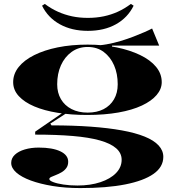

<svg xmlns="http://www.w3.org/2000/svg" viewBox="-20 -742 905 977"><path d="M389 215Q312 215 248 204.5Q184 194 136.5 176.5Q89 159 63 136Q37 113 37 87Q37 63 55.5 45.5Q74 28 106 18.5Q138 9 177 9Q247 9 287 28Q327 47 327 81Q327 100 317.5 113Q308 126 293.5 134.5Q279 143 264.5 148.5Q250 154 240.5 158.5Q231 163 231 169Q231 177 250.5 184.5Q270 192 302.5 197Q335 202 374 202Q440 202 491 185Q542 168 570.5 138.5Q599 109 599 71Q599 37 571 12.5Q543 -12 488 -27.5Q433 -43 350.5 -50Q268 -57 159 -57V-72L306 -173L318 -166L236 -113L242 -104Q352 -104 441.5 -97.5Q531 -91 600 -78.5Q669 -66 716 -47Q763 -28 787 -2Q811 24 811 56Q811 108 761 143Q711 178 617 196.5Q523 215 389 215ZM423 -157Q342 -157 273.5 -168Q205 -179 154.5 -200.5Q104 -222 75.5 -253Q47 -284 47 -324Q47 -366 75 -401Q103 -436 154 -461.5Q205 -487 274 -501Q343 -515 426 -515Q505 -515 573 -501Q641 -487 693 -462Q745 -437 774 -402Q803 -367 803 -324Q803 -289 777 -258.5Q751 -228 702 -205Q653 -182 582.5 -169.5Q512 -157 423 -157ZM426 -169Q473 -169 507 -186.5Q541 -204 560 -236.5Q579 -269 579 -313Q579 -367 560.5 -409.5Q542 -452 508 -477.5Q474 -503 426 -503Q379 -503 344 -477.5Q309 -452 290 -409.5Q271 -367 271 -313Q271 -270 290 -237.5Q309 -205 344 -187Q379 -169 426 -169ZM550 -493 451 -510Q486 -510 522.5 -516.5Q559 -523 594 -533.5Q629 -544 660 -556Q691 -568 715 -578.5Q739 -589 754 -597L790 -510H550ZM427 -585Q345 -585 284.5 -618.5Q224 -652 194 -713L208 -722Q240 -698 274.5 -682.5Q309 -667 346.5 -659Q384 -651 427 -651Q470 -651 508 -659Q546 -667 580 -682.5Q614 -698 646 -722L660 -713Q630 -652 570 -618.5Q510 -585 427 -585Z"/></svg>

Font: Kalnia SemiExpanded Medium
Style: Regular
Weight: 500
Width: 6
Designer: Frida Medrano
Foundry: Frida Medrano
Version: Version 1.105